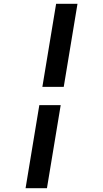

<svg xmlns="http://www.w3.org/2000/svg" viewBox="-20 -843 540 1006"><path d="M202 -388 274 -823H386L314 -388ZM114 143 186 -292H298L226 143Z"/></svg>

Font: Iosevka Curly Slab Oblique
Style: Bold
Weight: 700
Italic angle: -9°
Monospace: yes
Designer: Belleve Invis
Foundry: Belleve Invis
Version: Version 11.1.0; ttfautohint (v1.8.3)